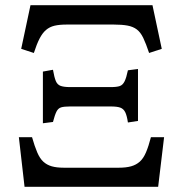

<svg xmlns="http://www.w3.org/2000/svg" viewBox="-20 -723 708 743"><path d="M75 0 53 -192H104Q114 -157 124 -133.5Q134 -110 147.5 -97.5Q161 -85 180 -79.5Q199 -74 227 -74H440Q468 -74 487.5 -79.5Q507 -85 521 -97.5Q535 -110 545 -133.5Q555 -157 564 -192H615L592 0ZM146 -246V-446L185 -453Q190 -424 196 -409.5Q202 -395 215 -390.5Q228 -386 251 -386H409Q432 -386 443.5 -390Q455 -394 462 -408Q469 -422 475 -451L514 -456V-255L475 -249Q471 -276 464.5 -289Q458 -302 445.5 -306.5Q433 -311 409 -311H251Q228 -311 216.5 -307.5Q205 -304 198.5 -291Q192 -278 185 -251ZM111 -518 62 -534 98 -703H570L606 -534L557 -518Q545 -554 534.5 -576Q524 -598 509.5 -609Q495 -620 473.5 -624Q452 -628 420 -628H239Q210 -628 191 -623.5Q172 -619 158 -607Q144 -595 133 -573.5Q122 -552 111 -518Z"/></svg>

Font: Literata 18pt
Style: Regular
Weight: 400
Designer: Latin by Veronika Burian and Jose Scaglione. Greek by Irene Vlachou. Cyrillic by Vera Evstafieva.
Foundry: TypeTogether
Version: Version 3.103;gftools[0.9.29]